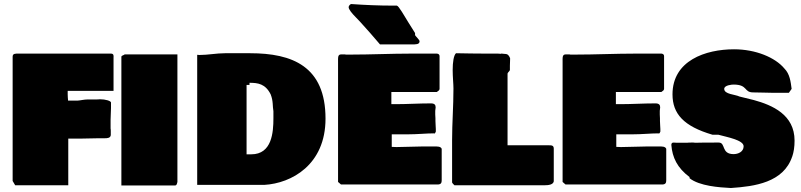

<svg xmlns="http://www.w3.org/2000/svg" viewBox="-20 -943 3994 957"><path d="M43 -41 55.7 -19.5H320.3V-252H375C409.2 -252 437.5 -253.9 470.7 -253.9H502C515.6 -253.9 530.3 -254.9 532.2 -269.5V-289.1C532.2 -293.9 532.2 -298.8 531.2 -302.7V-346.7C531.2 -366.2 533.2 -385.7 533.2 -404.3V-432.6C531.2 -440.4 505.9 -448.2 478.5 -448.2C471.7 -447.3 464.8 -447.3 458 -447.3H418C399.4 -447.3 381.8 -442.4 365.2 -441.4H319.3C318.4 -454.1 317.4 -461.9 317.4 -472.7V-490.2H545.9V-656.2C545.9 -662.1 548.8 -675.8 533.2 -675.8H72.3C56.6 -675.8 43 -676.8 43 -660.2Z M585 -18.6H852.5C859.4 -18.6 861.3 -23.4 864.3 -36.1V-671.9H601.6C596.7 -667 585.9 -667 585 -660.2Z M1226.6 -677.7H1101.6C1059 -677.7 1015.7 -668.9 973.6 -668.9C970.7 -668.9 965.8 -669.9 962.9 -669.9V-21.5H1297.9C1432.6 -29.3 1602.5 -121.1 1602.5 -351.6C1602.5 -612.6 1437.1 -677.7 1226.6 -677.7ZM1232.4 -173.8H1209V-519.5H1223.6V-530.3C1265.6 -530.3 1302.7 -525.4 1329.1 -472.7C1342.8 -437.5 1337.9 -414.1 1342.8 -388.7V-353.5C1342.8 -282.9 1335.3 -173.8 1232.4 -173.8Z M1717.8 -907.2C1717.8 -896.5 1733.4 -877 1753.9 -856.4L1774.4 -835C1808.3 -797.2 1841.6 -760.8 1874 -721.7H2032.2C2051.8 -721.7 2071.3 -720.7 2071.3 -737.3C2071.3 -744.1 2055.7 -757.8 2048.8 -767.6V-778.3C2026.6 -813 2004.9 -848.3 1983.4 -883.8C1971.7 -902.3 1962.9 -914.1 1958 -915H1938.5C1868.2 -915 1799.8 -918 1729.5 -922.9C1721.7 -918.9 1717.8 -912.1 1717.8 -907.2ZM1665 -630.9V-36.1L1679.7 -23.4H2163.1C2178.7 -24.4 2181.6 -32.2 2181.6 -44.9V-201.2C2176.8 -213.9 2159.2 -212.9 2145.5 -212.9H2083C2043.9 -212.9 1999 -210 1956.1 -210C1948.2 -210 1940.4 -210.9 1932.6 -210.9V-273.4H2010.7C2060.5 -273.4 2104.5 -278.3 2143.6 -278.3V-277.3C2148.4 -277.3 2149.4 -280.3 2152.3 -287.1V-299.8C2152.3 -316.4 2150.4 -319.3 2150.4 -339.8V-353.5C2150.4 -361.3 2149.4 -367.2 2149.4 -372.1V-390.6C2149.4 -395.5 2151.4 -402.3 2151.4 -407.2C2151.4 -418.9 2147.5 -427.7 2127.9 -427.7C2066.4 -427.7 2009.8 -423.8 1952.1 -423.8H1930.7V-484.4H2157.2C2166 -491.2 2169.9 -492.2 2170.9 -500V-663.1C2170.9 -669.9 2167 -674.8 2158.2 -675.8H2028.3C1928.7 -675.8 1828.1 -670.9 1729.5 -670.9H1704.1C1701.2 -671.9 1698.2 -671.9 1693.4 -671.9H1681.6C1663.1 -671.9 1665 -658.2 1665 -630.9Z M2245.1 -19.5H2693.4C2716.8 -19.5 2737.3 -23.4 2740.2 -39.1V-202.1C2740.2 -218.8 2728.5 -218.8 2716.8 -218.8H2509.8V-575.2C2509.8 -582 2520.5 -587.9 2521.5 -593.8V-615.2C2521.5 -626 2522.5 -635.7 2522.5 -646.5V-653.3C2515.6 -668.9 2509.8 -672.9 2502 -673.8C2494.1 -673.8 2484.4 -675.8 2481.4 -675.8C2479.5 -675.8 2477.5 -675.8 2476.6 -674.8C2467.8 -675.8 2459 -675.8 2451.2 -675.8H2404.3C2352.5 -675.8 2303.7 -676.8 2252.9 -677.7C2241.2 -667 2236.3 -632.8 2236.3 -593.8C2236.3 -559.6 2240.2 -524.4 2240.2 -502C2240.2 -414.1 2233.4 -328.1 2233.4 -244.1V-33.2C2240.6 -21.7 2240.6 -25.6 2245.1 -19.5Z M2784.2 -630.9V-36.1L2798.8 -23.4H3282.2C3297.9 -24.4 3300.8 -32.2 3300.8 -44.9V-201.2C3295.9 -213.9 3278.3 -212.9 3264.6 -212.9H3202.1C3163.1 -212.9 3118.2 -210 3075.2 -210C3067.4 -210 3059.6 -210.9 3051.8 -210.9V-273.4H3129.9C3179.7 -273.4 3223.6 -278.3 3262.7 -278.3V-277.3C3267.6 -277.3 3268.6 -280.3 3271.5 -287.1V-299.8C3271.5 -316.4 3269.5 -319.3 3269.5 -339.8V-353.5C3269.5 -361.3 3268.6 -367.2 3268.6 -372.1V-390.6C3268.6 -395.5 3270.5 -402.3 3270.5 -407.2C3270.5 -418.9 3266.6 -427.7 3247.1 -427.7C3185.5 -427.7 3128.9 -423.8 3071.3 -423.8H3049.8V-484.4H3276.4C3285.2 -491.2 3289.1 -492.2 3290 -500V-663.1C3290 -669.9 3286.1 -674.8 3277.3 -675.8H3147.5C3047.9 -675.8 2947.3 -670.9 2848.6 -670.9H2823.2C2820.3 -671.9 2817.4 -671.9 2812.5 -671.9H2800.8C2782.2 -671.9 2784.2 -658.2 2784.2 -630.9Z M3734.4 -482.4C3768.6 -482.4 3800.8 -480.5 3829.1 -480.5H3912.1L3925.8 -500C3920.9 -536.1 3917 -574.2 3889.6 -601.6C3843.8 -656.6 3747 -697.3 3638.7 -697.3C3496.2 -697.3 3332 -640.9 3332 -472.7C3332 -376 3387.7 -313.5 3531.2 -271.5H3560.5C3602.5 -259.8 3686.5 -245.1 3686.5 -213.9C3686.5 -186.5 3659.2 -174.8 3636.7 -174.8C3573.2 -174.8 3598.6 -232.4 3562.5 -232.4H3540C3508.8 -232.4 3471.7 -232.4 3443.4 -231.4C3440.4 -232.4 3438.5 -232.4 3436.5 -232.4H3423.8C3417 -232.4 3411.1 -232.4 3404.3 -231.4H3354.5C3348.6 -231.4 3342.8 -232.4 3336.9 -232.4C3330.1 -232.4 3326.2 -228.5 3326.2 -220.7C3331.1 -158.2 3355.5 -106.4 3417 -60.5V-54.7C3466.8 -15.6 3564.5 -8.8 3623 -5.9C3741.2 -13.7 3885.7 -33.2 3928.7 -163.1V-162.1C3936.5 -185.5 3940.4 -210.9 3940.4 -242.2C3940.4 -371.1 3830.1 -418.9 3737.3 -444.3L3665.8 -461.9C3644.3 -472.6 3589.8 -472.7 3589.8 -500C3589.8 -518.6 3628.9 -521.5 3635.7 -521.5C3709.2 -521.5 3686 -482.4 3734.4 -482.4Z"/></svg>

Font: Bowlby One SC
Style: Regular
Weight: 400
Width: 1
Version: Version 1.2